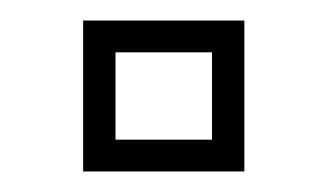

<svg xmlns="http://www.w3.org/2000/svg" viewBox="-20 -167 319 187"><path d="M61 0V-147H218V0ZM92.5 -31H186.5V-116H92.5Z"/></svg>

Font: Tourney Light
Style: Regular
Weight: 300
Version: Version 1.015